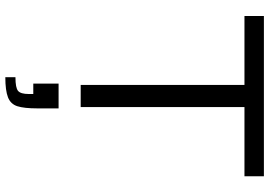

<svg xmlns="http://www.w3.org/2000/svg" viewBox="-165 -563 1011 721"><g transform="rotate(90 340.5 -202.5)"><path d="M299 0V-615H40V-688H642V-615H382V0ZM270 283V245Q310 245 321.5 235Q333 225 333 195V178H294V83H387V163Q387 212 379 237.5Q371 263 345.5 273Q320 283 270 283Z"/></g></svg>

Font: Saira Expanded
Style: Regular
Weight: 400
Width: 7
Designer: Hector Gatti with collaboration of the Omnibus-Type team
Foundry: Omnibus-Type
Version: Version 1.100; ttfautohint (v1.8.3)